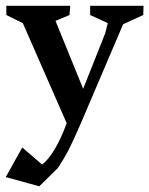

<svg xmlns="http://www.w3.org/2000/svg" viewBox="-26 -449 521 671"><path d="M-5.9 169.9 51.8 66.4 121.1 126Q142.6 110.4 165.5 71.8Q188.5 33.2 207 -18.6L53.7 -368.2L-3.9 -396.5V-428.7H219.7L216.8 -396.5L168 -376L264.6 -138.7L341.8 -333L350.6 -368.2L289.1 -396.5V-428.7H475.6L474.6 -396.5L404.3 -364.3L255.9 -16.6Q231.4 40 215.3 71.8Q199.2 103.5 176.8 137.7L111.3 202.1Z"/></svg>

Font: Comprehension Dark
Style: Regular
Weight: 700
Designer: Alfredo Marco Pradil
Foundry: Alfredo Marco Pradil
Version: 1.0